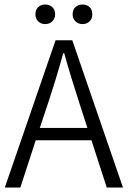

<svg xmlns="http://www.w3.org/2000/svg" viewBox="-20 -837 570 857"><path d="M1.5 0 228 -657.2H302.7L528.8 0H456.5L388.2 -210.9H139.6L70.8 0ZM157.7 -266.1H370.1L334.5 -376Q316.4 -432.1 299.6 -486.6Q282.7 -541 266.6 -599.6H262.2Q246.1 -541 229.5 -486.6Q212.9 -432.1 194.3 -376ZM348.1 -729.5Q329.6 -729.5 316.9 -741.7Q304.2 -753.9 304.2 -773.4Q304.2 -793.5 316.9 -805.2Q329.6 -816.9 348.1 -816.9Q367.7 -816.9 379.9 -805.2Q392.1 -793.5 392.1 -773.4Q392.1 -753.9 379.9 -741.7Q367.7 -729.5 348.1 -729.5ZM182.1 -729.5Q162.6 -729.5 150.4 -741.7Q138.2 -753.9 138.2 -773.4Q138.2 -793.5 150.4 -805.2Q162.6 -816.9 182.1 -816.9Q200.7 -816.9 213.4 -805.2Q226.1 -793.5 226.1 -773.4Q226.1 -753.9 213.4 -741.7Q200.7 -729.5 182.1 -729.5Z"/></svg>

Font: Varta Light Light
Style: Regular
Weight: 300
Version: Version 1.004